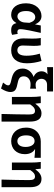

<svg xmlns="http://www.w3.org/2000/svg" viewBox="1318 -2156 1049 3725"><g transform="rotate(90 1842.5 -293.5)"><path d="M266 14C334 14 387 -19 426 -85H430C444 -14 490 14 565 14C607 14 637 6 656 -4L638 -113C626 -108 612 -106 601 -106C569 -106 546 -121 546 -158C546 -248 589 -425 618 -560H474L454 -453H450C415 -539 356 -574 291 -574C161 -574 44 -463 44 -275C44 -93 133 14 266 14ZM300 -107C235 -107 194 -162 194 -277C194 -397 253 -453 312 -453C359 -453 397 -422 423 -341L416 -242C410 -168 356 -107 300 -107Z M956 14C1117 14 1208 -99 1208 -290C1208 -385 1191 -481 1163 -574L1021 -541C1051 -440 1061 -359 1061 -283C1061 -160 1021 -106 956 -106C904 -106 863 -138 863 -209C863 -282 870 -373 870 -423C870 -475 868 -521 859 -560H717C728 -499 729 -437 729 -393C729 -335 725 -278 725 -221C725 -78 798 14 956 14Z M1697 211C1745 141 1765 71 1765 35C1765 -49 1733 -83 1615 -106C1514 -126 1461 -145 1461 -232C1461 -311 1530 -362 1611 -362C1641 -362 1667 -361 1700 -353V-470C1668 -461 1651 -460 1619 -460C1558 -460 1509 -511 1509 -573C1509 -641 1558 -682 1622 -682H1754V-798H1283V-682C1346 -688 1375 -689 1422 -691C1384 -667 1363 -623 1363 -577C1363 -506 1403 -450 1469 -423V-419C1383 -391 1310 -310 1310 -210C1310 -67 1405 -15 1522 9C1611 28 1636 41 1636 73C1636 103 1616 127 1582 172Z M2191 201H2339V-349C2339 -490 2294 -574 2178 -574C2100 -574 2045 -527 1994 -457H1990L1980 -560H1849C1858 -499 1860 -437 1860 -393V0H2006V-355C2050 -420 2083 -448 2129 -448C2182 -448 2201 -417 2201 -331C2201 -194 2196 24 2191 201Z M2717 14C2864 14 2971 -86 2971 -251C2971 -342 2936 -412 2876 -445V-450C2936 -448 2979 -445 3041 -438V-560H2724C2586 -560 2456 -467 2456 -274C2456 -88 2574 14 2717 14ZM2718 -106C2650 -106 2606 -168 2606 -274C2606 -390 2652 -440 2718 -440C2791 -440 2831 -360 2831 -265C2831 -165 2788 -106 2718 -106Z M3464 201H3612V-349C3612 -490 3567 -574 3451 -574C3373 -574 3318 -527 3267 -457H3263L3253 -560H3122C3131 -499 3133 -437 3133 -393V0H3279V-355C3323 -420 3356 -448 3402 -448C3455 -448 3474 -417 3474 -331C3474 -194 3469 24 3464 201Z"/></g></svg>

Font: Kinto Sans
Style: Bold
Weight: 700
Designer: Authors: Ryoko NISHIZUKA  (kana & ideographs); Paul D. Hunt (Latin, Greek & Cyrillic); Wenlong ZHANG  (bopomofo); Sandol
Foundry: Adobe Systems Incorporated, ookami Inc.
Version: Version 0.001